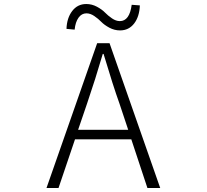

<svg xmlns="http://www.w3.org/2000/svg" viewBox="-20 -946 1040 966"><path d="M642.6 -921.9 683.6 -918.9Q681.6 -862.3 654.8 -827.6Q627.9 -793 584 -793Q555.7 -793 530.3 -806.6Q504.9 -820.3 489.7 -835.9Q474.6 -851.6 454.6 -865.2Q434.6 -878.9 415 -878.9Q390.6 -878.9 375 -856.9Q359.4 -835 355.5 -796.9L314.5 -800.8Q316.4 -855.5 343.3 -890.6Q370.1 -925.8 414.1 -925.8Q442.4 -925.8 467.8 -912.1Q493.2 -898.4 508.3 -882.8Q523.4 -867.2 543.5 -853.5Q563.5 -839.8 583 -839.8Q631.8 -839.8 642.6 -921.9ZM373 -293H625L581.1 -424.8Q548.8 -514.6 501 -674.8H497.1Q460 -547.9 418 -424.8ZM721.7 0 640.6 -245.1H357.4L274.4 0H213.9L468.8 -728.5H531.2L786.1 0Z"/></svg>

Font: GenEi Gothic M Light
Style: Regular
Weight: 300
Designer: o_tamon (Modified); [Source Han Sans]
Ryoko NISHIZUKA  (kana & ideographs); Paul D. Hunt (Latin, Greek & Cyrillic); Wenl
Version: Version 1.1a;Original Version 1.004